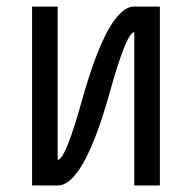

<svg xmlns="http://www.w3.org/2000/svg" viewBox="-20 -567 587 587"><path d="M78.1 0V-78.1V-546.9H156.2V-78.1Q180.7 -78.1 234.4 -273.4Q312.5 -546.9 390.6 -546.9H468.8V-468.8V0H390.6V-468.8Q366.2 -468.8 312.5 -273.4Q234.4 0 156.2 0Z"/></svg>

Font: Luculent
Style: Regular
Weight: 400
Monospace: yes
Designer: Andrew Kensler
Version: Version 1.0.0-845fa02f9341